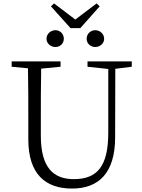

<svg xmlns="http://www.w3.org/2000/svg" viewBox="-20 -1084 830 1119"><path d="M485 -858C485 -830 508 -810 535 -810C562 -810 587 -830 587 -858C587 -887 562 -908 535 -908C508 -908 485 -887 485 -858ZM448 -920 561 -1047 543 -1064 419 -970 295 -1064 277 -1047 391 -920ZM303 -810C330 -810 352 -830 352 -858C352 -887 330 -908 303 -908C276 -908 251 -887 251 -858C251 -830 276 -810 303 -810ZM748 -726H490V-695L611 -682V-311C611 -115 547 -40 410 -40C293 -40 218 -105 218 -293V-389C218 -489 218 -588 220 -684L333 -695V-726H48V-695L143 -686C145 -588 145 -488 145 -389V-272C145 -69 245 15 400 15C556 15 651 -77 651 -284L652 -683L748 -695Z"/></svg>

Font: Noto Serif CJK JP Light
Style: Regular
Weight: 300
Designer: Ryoko NISHIZUKA 西塚涼子 (kana & ideographs); Frank Grießhammer (Latin, Greek & Cyrillic); Wenlong ZHANG 张文龙 (bopomofo); San
Foundry: Adobe Systems Incorporated
Version: Version 1.001;PS 1.001;hotconv 16.6.54;makeotf.lib2.5.65590